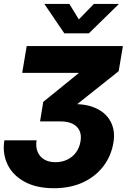

<svg xmlns="http://www.w3.org/2000/svg" viewBox="-28 -762 679 998"><path d="M252.4 216.3Q160.6 216.3 99.1 182.4Q37.6 148.4 10.7 91.8Q-16.1 35.2 -5.4 -32.7H162.1Q156.7 1.5 167.5 27.1Q178.2 52.7 201.9 66.9Q225.6 81.1 259.8 81.1Q293.9 81.1 321.5 67.9Q349.1 54.7 367.2 30Q385.3 5.4 390.6 -27.8Q396 -59.1 385.7 -82Q375.5 -105 350.6 -117.9Q325.7 -130.9 286.6 -130.9H180.2L196.8 -232.4L380.9 -381.8L381.3 -383.3H87.4L110.8 -522.5H610.8L588.9 -392.1L323.7 -181.2L317.4 -218.3Q403.8 -227.1 462.2 -203.1Q520.5 -179.2 546.4 -131.1Q572.3 -83 561.5 -20Q549.8 49.3 508.8 102.8Q467.8 156.2 402.6 186.3Q337.4 216.3 252.4 216.3ZM332.5 -741.7 381.8 -661.1 460 -741.7H589.8L589.4 -740.7L434.1 -588.9H306.2L203.1 -740.7V-741.7Z"/></svg>

Font: Inter 28pt ExtraBold
Style: Italic
Weight: 800
Italic angle: -9.3988°
Designer: Rasmus Andersson
Foundry: rsms
Version: Version 4.001;git-66647c0bb